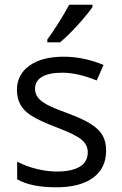

<svg xmlns="http://www.w3.org/2000/svg" viewBox="-20 -786 517 816"><path d="M235 -606Q266 -631 308.5 -677.5Q351 -724 373 -756V-766H274Q258 -735 231 -692Q204 -649 181 -618V-606ZM269 -304Q196 -331 175 -344Q151 -358 140 -373Q129 -388 129 -409Q129 -442 158.5 -459.5Q188 -477 245 -477Q310 -477 391 -444L420 -510Q336 -545 251 -545Q158 -545 105 -507Q52 -469 52 -404Q52 -368 67 -341Q82 -314 114 -294Q144 -274 220 -245Q301 -214 326 -193Q353 -171 353 -139Q353 -98 319 -77.5Q285 -57 221 -57Q181 -57 136 -68Q91 -79 53 -99V-24Q112 10 219 10Q320 10 375.5 -30.5Q431 -71 431 -146Q431 -183 416.5 -209.5Q402 -236 367 -258.5Q332 -281 269 -304Z"/></svg>

Font: OpenSansMMV
Style: Regular
Weight: 400
Designer: Steve Matteson
Foundry: Ascender Corporation
Version: Version 4.000